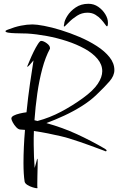

<svg xmlns="http://www.w3.org/2000/svg" viewBox="-20 -921 624 1014"><path d="M447 -901Q476 -901 499 -885Q522 -869 536 -846Q550 -823 550 -801Q550 -782 545 -782Q542 -782 534.5 -793Q527 -804 514.5 -818Q502 -832 484 -843Q466 -854 442 -854Q412 -854 387 -838Q362 -822 345 -804.5Q328 -787 322 -782Q321 -781 319 -781Q317 -781 317 -784Q317 -787 319 -795Q320 -812 335.5 -837Q351 -862 379.5 -881.5Q408 -901 447 -901ZM174 73Q168 73 153 68.5Q138 64 125 56Q112 48 110 38Q104 -1 104 -61Q104 -99 106 -144Q108 -189 112 -235L86 -237Q76 -238 65 -250Q54 -262 47 -275.5Q40 -289 40 -295Q40 -304 52.5 -310.5Q65 -317 84 -321.5Q103 -326 120 -328Q128 -408 138.5 -480.5Q149 -553 157 -602Q146 -588 136.5 -578Q127 -568 124 -568V-571Q128 -580 137 -602Q146 -624 157.5 -647.5Q169 -671 180 -688Q191 -705 197 -705Q210 -705 227 -692.5Q244 -680 244 -667V-664Q220 -620 203.5 -558.5Q187 -497 177 -427Q167 -357 162 -286L178 -282Q242 -299 302.5 -331Q363 -363 418 -403Q473 -443 496.5 -478.5Q520 -514 520 -545Q520 -580 495 -610Q470 -640 427.5 -663.5Q385 -687 333 -704Q281 -721 226.5 -731Q172 -741 123 -744Q117 -744 99 -744.5Q81 -745 60 -745.5Q39 -746 24 -748.5Q9 -751 9 -756Q9 -760 20 -764Q58 -779 90.5 -785.5Q123 -792 152 -792Q173 -792 213 -784.5Q253 -777 301.5 -762Q350 -747 399.5 -726Q449 -705 491 -678Q533 -651 558.5 -619Q584 -587 584 -551Q584 -521 558.5 -491.5Q533 -462 489 -420Q457 -389 412.5 -361Q368 -333 319.5 -310.5Q271 -288 225 -271Q311 -247 386 -212.5Q461 -178 533 -136Q543 -130 543 -126Q543 -122 538 -122Q535 -122 533 -124Q506 -134 454.5 -153Q403 -172 345 -190Q330 -195 300 -202Q270 -209 233 -216.5Q196 -224 159 -229Q158 -211 158 -192.5Q158 -174 158 -157Q158 -124 159.5 -92.5Q161 -61 163 -34Q168 -49 172 -66Q176 -83 177 -83Q179 -83 179 -67Q179 -54 178.5 -33Q178 -12 177.5 10Q177 32 177 49Q177 57 177 63.5Q177 70 178 72Q178 73 174 73Z"/></svg>

Font: Comforter
Style: Regular
Weight: 400
Designer: Robert E. Leuschke
Foundry: Robert E. Leuschke
Version: Version 1.013; ttfautohint (v1.8.3)